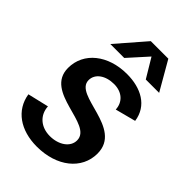

<svg xmlns="http://www.w3.org/2000/svg" viewBox="-226 -841 945 945"><g transform="rotate(45 246.5 -368.0)"><path d="M216 14C355 14 452 -64 452 -173C452 -351 165 -292 165 -398C165 -442 208 -473 268 -473C324 -473 360 -439 362 -390L469 -418C456 -511 375 -553 278 -553C146 -553 51 -477 51 -369C51 -200 335 -260 335 -148C335 -101 286 -68 225 -68C162 -68 118 -107 115 -165L5 -139C20 -43 102 14 216 14ZM115 -599H212L302 -699L362 -599H455L368 -750H246Z"/></g></svg>

Font: Ronzino Medium
Style: Italic
Weight: 500
Italic angle: -7.99998°
Designer: Nunzio Mazzaferro
Foundry: Collletttivo
Version: Version 1.000;Glyphs 3.3 (3337)